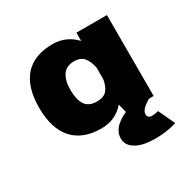

<svg xmlns="http://www.w3.org/2000/svg" viewBox="-158 -668 1026 1027"><g transform="rotate(-30 355.0 -154.5)"><path d="M293 -511Q375.5 -511 434 -449V-500H622.5V0H594.5Q592 1 588 3.2Q584 5.5 574 12.2Q564 19 556.2 26Q548.5 33 542 42.8Q535.5 52.5 535.5 61.5Q535.5 74 542 80.5Q548.5 87 560.2 87.2Q572 87.5 580 86.2Q588 85 598.5 82.5Q601.5 82 602.5 81.5L650 183Q605.5 197 555.2 200.8Q505 204.5 460.2 198Q415.5 191.5 386 168.5Q356.5 145.5 356.5 109Q356.5 88 366.2 69Q376 50 390 38Q404 26 418 17Q432 8 442 4L451.5 0L438 -53.5Q382 11 295.5 11Q181 11 120.8 -55.8Q60.5 -122.5 60.5 -251Q60.5 -379.5 119.5 -445.2Q178.5 -511 293 -511ZM253 -251Q253 -191.5 274 -158.8Q295 -126 346.5 -126Q387.5 -126 407 -147.5Q426.5 -169 434 -212V-284Q425.5 -327 405.5 -350.5Q385.5 -374 346.5 -374Q298 -374 275.5 -341Q253 -308 253 -251Z"/></g></svg>

Font: League Mono ExtraBold
Style: Regular
Weight: 800
Width: 6
Designer: Tyler Finck
Foundry: The League of Moveable Type / Tyler Finck
Version: Version 2.210